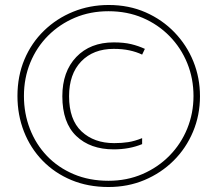

<svg xmlns="http://www.w3.org/2000/svg" viewBox="-20 -742 871 770"><path d="M415 8Q333 8 266 -20Q199 -48 150.5 -98Q102 -148 76 -214.5Q50 -281 50 -357Q50 -437 78 -503.5Q106 -570 156.5 -619Q207 -668 273.5 -695Q340 -722 416 -722Q497 -722 564 -692.5Q631 -663 680 -612Q729 -561 755.5 -495.5Q782 -430 782 -356Q782 -280 754 -213.5Q726 -147 676 -97.5Q626 -48 559.5 -20Q493 8 415 8ZM415 -17Q489 -17 551.5 -44Q614 -71 660 -118Q706 -165 731 -226.5Q756 -288 756 -357Q756 -427 731 -488.5Q706 -550 660 -597Q614 -644 552 -670.5Q490 -697 415 -697Q342 -697 280.5 -671Q219 -645 173 -599Q127 -553 101.5 -491Q76 -429 76 -357Q76 -287 100 -225Q124 -163 168.5 -116.5Q213 -70 275.5 -43.5Q338 -17 415 -17ZM436 -143Q342 -143 286 -196.5Q230 -250 230 -356Q230 -455 286 -513.5Q342 -572 436 -572Q477 -572 506 -565Q535 -558 561 -546L550 -523Q527 -534 499 -540Q471 -546 436 -546Q354 -546 305.5 -495.5Q257 -445 257 -356Q257 -262 307 -215Q357 -168 438 -168Q469 -168 494.5 -172Q520 -176 550 -188V-164Q499 -143 436 -143Z"/></svg>

Font: Noto Sans Gurmukhi UI SemiCondensed Thin
Style: Regular
Weight: 100
Width: 4
Designer: Jelle Bosma - Monotype Design Team
Foundry: Monotype Imaging Inc.
Version: Version 2.004; ttfautohint (v1.8.4.7-5d5b)